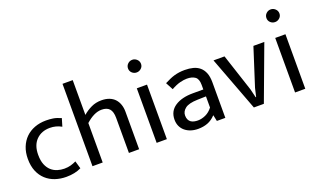

<svg xmlns="http://www.w3.org/2000/svg" viewBox="-76 -1128 2572 1555"><g transform="rotate(-20 1210.5 -350.5)"><path d="M291 -59Q323 -59 347 -66Q371 -73 394 -84L413 -18Q359 9 284 9Q233 9 188.5 -6Q144 -21 110.5 -51.5Q77 -82 58 -127.5Q39 -173 39 -234Q39 -290 57 -335Q75 -380 107 -411.5Q139 -443 184 -460Q229 -477 283 -477Q314 -477 343.5 -472.5Q373 -468 411 -451L391 -384Q345 -410 292 -410Q219 -410 174 -364.5Q129 -319 129 -237Q129 -186 143 -152Q157 -118 180 -97.5Q203 -77 232 -68Q261 -59 291 -59Z M599 0H511V-710H599V-410Q632 -439 672 -458Q712 -477 760 -477Q799 -477 828 -465.5Q857 -454 875.5 -433.5Q894 -413 903.5 -385Q913 -357 913 -324V0H825V-302Q825 -356 803 -380.5Q781 -405 736 -405Q702 -405 667.5 -388Q633 -371 599 -340Z M1064 0V-470H1152V0ZM1108 -591Q1085 -591 1068.5 -606.5Q1052 -622 1052 -645Q1052 -668 1068.5 -684Q1085 -700 1108 -700Q1130 -700 1147 -684Q1164 -668 1164 -645Q1164 -622 1147 -606.5Q1130 -591 1108 -591Z M1301 -428Q1325 -440 1346 -449.5Q1367 -459 1388 -465Q1409 -471 1431 -474Q1453 -477 1479 -477Q1518 -477 1550.5 -468.5Q1583 -460 1606.5 -440Q1630 -420 1643 -387.5Q1656 -355 1656 -306V0H1583L1572 -52H1570Q1539 -19 1502 -5Q1465 9 1420 9Q1386 9 1357.5 -0.5Q1329 -10 1308 -27.5Q1287 -45 1275.5 -70Q1264 -95 1264 -126Q1264 -200 1322.5 -238.5Q1381 -277 1477 -277H1567V-317Q1567 -368 1541 -386.5Q1515 -405 1471 -405Q1445 -405 1411.5 -396.5Q1378 -388 1335 -364ZM1568 -217 1494 -215Q1419 -213 1387.5 -188.5Q1356 -164 1356 -129Q1356 -108 1363 -93.5Q1370 -79 1381.5 -71Q1393 -63 1408.5 -59.5Q1424 -56 1441 -56Q1474 -56 1508 -71.5Q1542 -87 1568 -121Z M2069 -470H2163L1988 0H1902L1725 -470H1820L1926 -147L1944 -73H1948L1965 -146Z M2257 0V-470H2345V0ZM2301 -591Q2278 -591 2261.5 -606.5Q2245 -622 2245 -645Q2245 -668 2261.5 -684Q2278 -700 2301 -700Q2323 -700 2340 -684Q2357 -668 2357 -645Q2357 -622 2340 -606.5Q2323 -591 2301 -591Z"/></g></svg>

Font: Ek Mukta
Style: Regular
Weight: 400
Designer: Girish Dalvi and Yashodeep Gholap
Foundry: Ek Type
Version: Version 2.538;PS 1.001;hotconv 16.6.51;makeotf.lib2.5.65220;